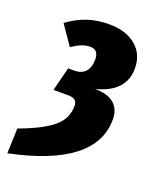

<svg xmlns="http://www.w3.org/2000/svg" viewBox="-126 -627 663 813"><g transform="rotate(20 205.0 -220.5)"><path d="M391 -412Q391 -306 262 -273Q319 -273 348 -248Q377 -223 377 -177Q377 33 6 110L10 -3Q113 -41 159 -79.5Q205 -118 205 -175Q205 -193 195 -201Q185 -209 164 -209H98L125 -316H155Q185 -316 202.5 -335Q220 -354 220 -390Q220 -434 183 -434Q163 -434 144 -426.5Q125 -419 101 -403L41 -490Q83 -521 127.5 -536Q172 -551 225 -551Q301 -551 346 -513.5Q391 -476 391 -412Z"/></g></svg>

Font: Fira Sans Extra Condensed ExtraBold
Style: Italic
Weight: 800
Width: 3
Italic angle: -8°
Designer: Carrois Corporate & Edenspiekermann AG
Foundry: Carrois Corporate GbR & Edenspiekermann AG
Version: Version 4.203